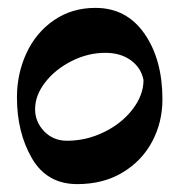

<svg xmlns="http://www.w3.org/2000/svg" viewBox="-20 -453 455 487"><path d="M23 -206Q23 -266 47 -318Q71 -370 116.5 -401.5Q162 -433 222 -433Q301 -433 346.5 -367.5Q392 -302 392 -201Q392 -143 366 -94Q340 -45 291 -15.5Q242 14 176 14Q99 14 61 -51.5Q23 -117 23 -206ZM344 -250Q338 -281 312 -300Q286 -319 247 -319Q203 -319 161.5 -298Q120 -277 94.5 -244Q69 -211 69 -176Q69 -144 92 -120Q115 -96 150 -96Q199 -96 244 -118Q289 -140 316.5 -176Q344 -212 344 -250Z"/></svg>

Font: EB Garamond
Style: Bold
Weight: 700
Designer: Georg Duffner and Octavio Pardo
Foundry: Georg Duffner
Version: Version 1.000; ttfautohint (v1.6)